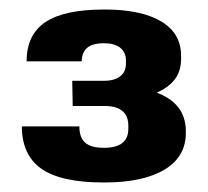

<svg xmlns="http://www.w3.org/2000/svg" viewBox="-20 -807 437 404"><path d="M199 -423Q108 -423 67 -452Q26 -481 26 -541H147Q147 -518 159 -507Q171 -496 199 -496Q250 -496 250 -536V-543Q250 -563 237.5 -573.5Q225 -584 200 -584H133L132 -637H199Q221 -637 233 -646.5Q245 -656 245 -673V-680Q245 -697 233 -706.5Q221 -716 199 -716Q174 -716 163 -706Q152 -696 152 -678H36Q36 -734 75.5 -760.5Q115 -787 200 -787Q277 -787 319 -762Q361 -737 361 -690V-682Q361 -641 323.5 -619Q286 -597 220 -597V-626Q291 -626 331 -602Q371 -578 371 -531V-527Q371 -477 326 -450Q281 -423 199 -423Z"/></svg>

Font: Pathway Extreme 8pt Thin 12pt
Style: Bold
Weight: 700
Version: Version 1.001;gftools[0.9.26]